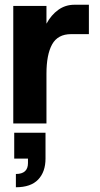

<svg xmlns="http://www.w3.org/2000/svg" viewBox="-20 -521 421 810"><path d="M36 0V-496H176V-421Q196 -458 226 -479.5Q256 -501 294 -501H355V-377H280Q224 -377 200 -334Q176 -291 176 -210V0ZM47 269V213Q98 213 98 167V148H40V39H172V148Q172 204 141 236.5Q110 269 47 269Z"/></svg>

Font: Host Grotesk ExtraBold
Style: Regular
Weight: 800
Designer: Doğukan Karapınar
Foundry: Element Type
Version: Version 1.003; ttfautohint (v1.8.4.7-5d5b)